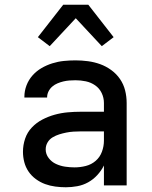

<svg xmlns="http://www.w3.org/2000/svg" viewBox="-20 -783 640 811"><path d="M258 8Q236 8 213.5 5Q191 2 170.5 -5.5Q150 -13 131.5 -26.5Q113 -40 100.5 -58.5Q88 -77 82.5 -98.5Q77 -120 77 -142Q77 -170 86 -197Q95 -224 114.5 -244.5Q134 -265 159 -278Q184 -291 211 -298.5Q238 -306 266 -308.5Q294 -311 321 -311H419V-348Q419 -370 409.5 -390Q400 -410 382 -422.5Q364 -435 342.5 -439.5Q321 -444 299 -444Q286 -444 273 -443Q260 -442 247.5 -439Q235 -436 223 -431Q211 -426 201 -417.5Q191 -409 185 -397Q179 -385 179 -372V-371H83V-374Q83 -399 92 -422.5Q101 -446 117.5 -464.5Q134 -483 155.5 -495.5Q177 -508 201 -515.5Q225 -523 249.5 -525.5Q274 -528 299 -528Q325 -528 351.5 -524.5Q378 -521 403 -512Q428 -503 450 -487Q472 -471 487 -449Q502 -427 508.5 -401Q515 -375 515 -348V0H419V-84Q408 -62 391 -43.5Q374 -25 352.5 -13Q331 -1 306.5 3.5Q282 8 258 8ZM295 -76Q319 -76 342.5 -82Q366 -88 384 -103.5Q402 -119 410.5 -142Q419 -165 419 -189V-228H321Q306 -228 290.5 -227Q275 -226 260 -223Q245 -220 230.5 -215.5Q216 -211 202.5 -203Q189 -195 181 -181.5Q173 -168 173 -152Q173 -132 185.5 -115.5Q198 -99 216.5 -90.5Q235 -82 255 -79Q275 -76 295 -76ZM190 -588 140 -626 247 -763H353L460 -626L410 -588L300 -706Z"/></svg>

Font: Iosevka Fixed Curly Md Ex
Style: Regular
Weight: 500
Width: 7
Monospace: yes
Designer: Belleve Invis
Foundry: Belleve Invis
Version: Version 30.1.2